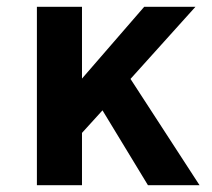

<svg xmlns="http://www.w3.org/2000/svg" viewBox="-20 -542 620 562"><path d="M280 -219 220 -153V0H88V-522H220V-312L402 -522H552L362 -311L564 0H413Z"/></svg>

Font: AmikoBold
Style: Bold
Weight: 700
Designer: Pablo Impallari, Rodrigo Fuenzalida, Andres Torresi
Foundry: Impallari Type
Version: Version 1.000; ttfautohint (v1.3)